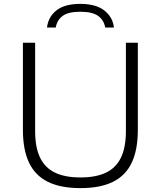

<svg xmlns="http://www.w3.org/2000/svg" viewBox="-20 -960 828 989"><path d="M98 -292V-740H161V-285Q161 -201 186.2 -148.5Q211.5 -96 262.8 -71Q314 -46 394.5 -46Q475 -46 526.5 -71Q578 -96 603.2 -148.5Q628.5 -201 628.5 -285V-740H690V-292Q690 -187.5 658.2 -121.2Q626.5 -55 561.2 -23Q496 9 394.5 9Q293 9 227.5 -23Q162 -55 130 -121.2Q98 -187.5 98 -292ZM393.5 -940Q474 -940 517.2 -906.2Q560.5 -872.5 567 -818H522Q515 -857 485.2 -878.2Q455.5 -899.5 393.5 -899.5Q332 -899.5 303 -878.2Q274 -857 267 -818H222Q228.5 -873 270.8 -906.5Q313 -940 393.5 -940Z"/></svg>

Font: Encode Sans Expanded Light
Style: Regular
Weight: 300
Width: 7
Designer: Multiple Designers
Foundry: Impallari Type
Version: Version 2.000